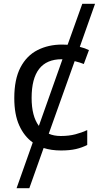

<svg xmlns="http://www.w3.org/2000/svg" viewBox="-20 -780 520 1008"><path d="M300 10Q250 10 209 -3L134 208H67L152 -32Q107 -64 81 -121.5Q55 -179 55 -265Q55 -364 87.5 -426Q120 -488 177 -517Q234 -546 306 -546Q320 -546 335 -545L412 -760H479L399 -534Q427 -527 447 -517L420 -444Q410 -448 397.5 -452Q385 -456 372 -459L236 -78Q263 -66 299 -66Q342 -66 376 -75Q410 -84 438 -97V-19Q411 -5 378.5 2.5Q346 10 300 10ZM146 -266Q146 -170 184 -119L308 -469H304Q146 -469 146 -266Z"/></svg>

Font: BC Sans
Style: Regular
Weight: 400
Designer: Monotype Design Team
Province of B.C.
Foundry: Monotype Imaging Inc.
Version: Version 2.000;GOOG;noto-source:20170915:90ef993387c0